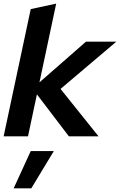

<svg xmlns="http://www.w3.org/2000/svg" viewBox="-22 -750 660 1056"><path d="M-2 0 147 -700 287 -730 195 -297 451 -521H618L311 -261L520 0H357L181 -231L132 0ZM53 286 147 81H274L150 286Z"/></svg>

Font: Red Hat Display ExtraBold
Style: Italic
Weight: 800
Italic angle: -12°
Designer: Pentagram, MCKL
Foundry: Pentagram, MCKL
Version: Version 1.023